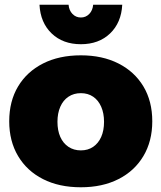

<svg xmlns="http://www.w3.org/2000/svg" viewBox="-20 -785 683 812"><path d="M322 -551Q413 -551 481 -516.5Q549 -482 586.5 -419.5Q624 -357 624 -272Q624 -188 586.5 -125Q549 -62 481 -27.5Q413 7 322 7Q230 7 162 -27.5Q94 -62 56.5 -125Q19 -188 19 -272Q19 -357 56.5 -419.5Q94 -482 162 -516.5Q230 -551 322 -551ZM322 -391Q292 -391 269.5 -376Q247 -361 235 -333.5Q223 -306 223 -270Q223 -233 235 -206Q247 -179 269.5 -164Q292 -149 322 -149Q352 -149 374 -164Q396 -179 408 -206Q420 -233 420 -270Q420 -306 408 -333.5Q396 -361 374 -376Q352 -391 322 -391ZM270 -765Q272 -741 286.5 -726Q301 -711 322 -711Q343 -711 357.5 -726Q372 -741 374 -765H497Q493 -689 445.5 -643.5Q398 -598 322 -598Q246 -598 198.5 -643.5Q151 -689 147 -765Z"/></svg>

Font: Alexandria ExtraBold
Style: Regular
Weight: 800
Designer: Mohamed Gaber
Foundry: Kief Type Foundry
Version: Version 5.100